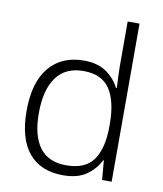

<svg xmlns="http://www.w3.org/2000/svg" viewBox="-85 -829 770 909"><g transform="rotate(10 299.5 -375.0)"><path d="M279 10Q172 10 114.5 -58.5Q57 -127 57 -261Q57 -398 117 -470Q177 -542 284 -542Q351 -542 392.5 -512.5Q434 -483 455 -441H459Q458 -464 456.5 -492.5Q455 -521 455 -545V-760H512V0H466L458 -93H455Q434 -50 392 -20Q350 10 279 10ZM286 -39Q378 -39 417 -95Q456 -151 456 -257V-266Q456 -376 417.5 -434.5Q379 -493 290 -493Q204 -493 160 -432.5Q116 -372 116 -260Q116 -152 158 -95.5Q200 -39 286 -39Z"/></g></svg>

Font: Noto Sans Light
Style: Regular
Weight: 300
Designer: Monotype Design Team
Foundry: Monotype Imaging Inc.
Version: Version 2.007